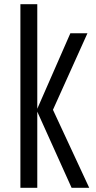

<svg xmlns="http://www.w3.org/2000/svg" viewBox="-20 -890 456 910"><path d="M76.7 0V-870.1H156.7V-374.5L313.5 -732.4H394.5L231 -369.6L402.8 0H319.3L156.7 -360.8V0Z"/></svg>

Font: Antonio ExtraLight
Style: Regular
Weight: 250
Designer: Vernon Adams
Foundry: Vernon Adams
Version: Version 1.002